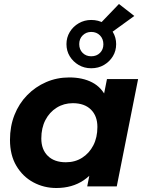

<svg xmlns="http://www.w3.org/2000/svg" viewBox="-20 -934 730 962"><path d="M262 8Q200 8 147 -20.5Q94 -49 62 -103Q30 -157 30 -233Q30 -301 52.5 -358Q75 -415 116 -457Q157 -499 211 -522.5Q265 -546 327 -546Q394 -546 442 -521Q490 -496 513.5 -443.5Q537 -391 530 -308Q525 -213 491 -141.5Q457 -70 399.5 -31Q342 8 262 8ZM310 -121Q356 -121 391.5 -143.5Q427 -166 447.5 -205.5Q468 -245 468 -298Q468 -353 435.5 -385Q403 -417 345 -417Q300 -417 264 -394.5Q228 -372 207.5 -332.5Q187 -293 187 -240Q187 -185 219.5 -153Q252 -121 310 -121ZM417 0 438 -107 473 -267 494 -427 516 -538H672L565 0ZM437 -592Q402 -592 374 -608.5Q346 -625 329.5 -652Q313 -679 313 -713Q313 -746 329.5 -773.5Q346 -801 374.5 -817.5Q403 -834 437 -834Q473 -834 501 -817.5Q529 -801 545.5 -773.5Q562 -746 562 -713Q562 -679 545.5 -652Q529 -625 501 -608.5Q473 -592 437 -592ZM437 -652Q464 -652 481 -669Q498 -686 498 -712Q498 -739 481 -756.5Q464 -774 437 -774Q412 -774 394.5 -757Q377 -740 377 -713Q377 -686 394 -669Q411 -652 437 -652ZM530 -765 456 -789 576 -914 653 -854Z"/></svg>

Font: MOST Montserrat
Style: Bold Italic
Weight: 700
Italic angle: -11.3°
Designer: Julieta Ulanovsky
Foundry: Julieta Ulanovsky
Version: Version 8.000;March 11, 2024;FontCreator 15.0.0.2926 64-bit